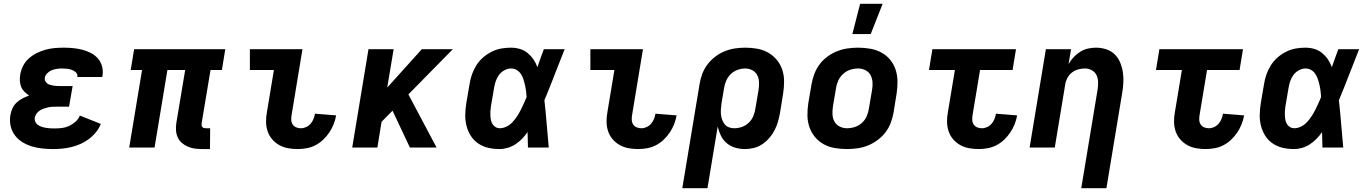

<svg xmlns="http://www.w3.org/2000/svg" viewBox="-20 -780 7240 1015"><path d="M262 8Q233 8 204 5Q175 2 148.5 -6Q122 -14 98.5 -28.5Q75 -43 58.5 -65Q42 -87 36 -115Q30 -143 35 -172Q38 -190 46 -207.5Q54 -225 68 -238Q82 -251 99.5 -260Q117 -269 134 -275Q121 -284 109.5 -295Q98 -306 92 -320.5Q86 -335 85 -352Q84 -369 87 -386Q91 -410 102.5 -432.5Q114 -455 133.5 -472Q153 -489 175.5 -500Q198 -511 222 -517.5Q246 -524 270 -526Q294 -528 317 -528Q343 -528 367.5 -525.5Q392 -523 415.5 -517Q439 -511 461 -499.5Q483 -488 498 -470.5Q513 -453 519.5 -429Q526 -405 522 -380L520 -373H388L389 -374Q391 -388 381.5 -397Q372 -406 360 -410.5Q348 -415 335 -416.5Q322 -418 308 -418Q295 -418 281 -416Q267 -414 254 -409Q241 -404 230 -393Q219 -382 217 -369Q215 -360 219 -352Q223 -344 229.5 -339Q236 -334 244.5 -331.5Q253 -329 262 -327.5Q271 -326 280 -325.5Q289 -325 298 -325H364L345 -216H279Q268 -216 256.5 -215.5Q245 -215 234 -212.5Q223 -210 211.5 -206Q200 -202 190 -195.5Q180 -189 173 -179Q166 -169 164 -158Q162 -146 167 -135.5Q172 -125 181 -119Q190 -113 201 -109.5Q212 -106 224 -104Q236 -102 247.5 -101.5Q259 -101 271 -101Q290 -101 309 -103.5Q328 -106 346 -114.5Q364 -123 379.5 -137Q395 -151 402 -169L513 -125Q504 -102 487.5 -81.5Q471 -61 450.5 -45.5Q430 -30 406.5 -19.5Q383 -9 359 -3Q335 3 310.5 5.5Q286 8 262 8Z M1090 8H1049Q1029 8 1010 5.5Q991 3 973.5 -4.5Q956 -12 942 -24Q928 -36 920 -53Q912 -70 910.5 -89.5Q909 -109 912 -129L959 -410H865L797 0H663L731 -410H671L689 -520H1171L1153 -410H1093L1046 -129Q1045 -123 1045.5 -118Q1046 -113 1049 -109Q1052 -105 1057.5 -103.5Q1063 -102 1068 -102H1091Z M1554 8Q1528 8 1503 3.5Q1478 -1 1456.5 -13Q1435 -25 1419 -43.5Q1403 -62 1395 -85.5Q1387 -109 1386.5 -135Q1386 -161 1391 -187L1428 -410H1301V-520H1579L1521 -169Q1519 -156 1520 -143.5Q1521 -131 1528 -121Q1535 -111 1546.5 -106.5Q1558 -102 1571 -102Q1585 -102 1599 -108.5Q1613 -115 1622.5 -126.5Q1632 -138 1637.5 -151.5Q1643 -165 1645 -179L1757 -170Q1753 -147 1744 -124Q1735 -101 1721 -80Q1707 -59 1688.5 -41.5Q1670 -24 1648 -12.5Q1626 -1 1601.5 3.5Q1577 8 1554 8Z M2147 0 2055 -195 1997 -136 1975 0H1842L1928 -520H2061L2027 -317L2210 -520H2374L2139 -281L2288 0Z M2621 8Q2590 8 2561.5 1.5Q2533 -5 2509 -21Q2485 -37 2469.5 -61Q2454 -85 2446.5 -113.5Q2439 -142 2439.5 -172.5Q2440 -203 2445 -234L2462 -334Q2466 -360 2474.5 -385Q2483 -410 2497.5 -433.5Q2512 -457 2533 -475.5Q2554 -494 2579 -506.5Q2604 -519 2629.5 -523.5Q2655 -528 2681 -528Q2706 -528 2729 -521Q2752 -514 2769.5 -499.5Q2787 -485 2800 -466Q2813 -447 2821 -425Q2829 -449 2837.5 -472.5Q2846 -496 2855 -520H2965Q2938 -453 2912 -385Q2886 -317 2858 -250Q2865 -188 2870 -125Q2875 -62 2881 0H2771Q2770 -20 2770 -40.5Q2770 -61 2769 -82Q2756 -63 2740 -46.5Q2724 -30 2705 -17.5Q2686 -5 2664 1.5Q2642 8 2621 8ZM2622 -102Q2640 -102 2658 -111Q2676 -120 2689 -134Q2702 -148 2713 -164.5Q2724 -181 2732.5 -198Q2741 -215 2749 -232.5Q2757 -250 2764 -267Q2763 -283 2761 -299Q2759 -315 2755.5 -330.5Q2752 -346 2747 -361Q2742 -376 2733.5 -389Q2725 -402 2711.5 -410Q2698 -418 2681 -418Q2664 -418 2646.5 -408.5Q2629 -399 2618 -384Q2607 -369 2601 -351.5Q2595 -334 2592 -316L2575 -216Q2573 -204 2572.5 -192Q2572 -180 2572.5 -168Q2573 -156 2575.5 -144.5Q2578 -133 2584 -123.5Q2590 -114 2600 -108Q2610 -102 2622 -102Z M3354 8Q3328 8 3303 3.5Q3278 -1 3256.5 -13Q3235 -25 3219 -43.5Q3203 -62 3195 -85.5Q3187 -109 3186.5 -135Q3186 -161 3191 -187L3228 -410H3101V-520H3379L3321 -169Q3319 -156 3320 -143.5Q3321 -131 3328 -121Q3335 -111 3346.5 -106.5Q3358 -102 3371 -102Q3385 -102 3399 -108.5Q3413 -115 3422.5 -126.5Q3432 -138 3437.5 -151.5Q3443 -165 3445 -179L3557 -170Q3553 -147 3544 -124Q3535 -101 3521 -80Q3507 -59 3488.5 -41.5Q3470 -24 3448 -12.5Q3426 -1 3401.5 3.5Q3377 8 3354 8Z M3587 215 3678 -334Q3682 -361 3692 -388Q3702 -415 3719.5 -438.5Q3737 -462 3760.5 -480Q3784 -498 3811 -509Q3838 -520 3865.5 -524Q3893 -528 3920 -528Q3952 -528 3983 -522.5Q4014 -517 4040.5 -502Q4067 -487 4086.5 -463.5Q4106 -440 4115.5 -411Q4125 -382 4125 -350Q4125 -318 4120 -286L4104 -186Q4100 -163 4093.5 -139.5Q4087 -116 4076 -94Q4065 -72 4048.5 -52.5Q4032 -33 4011 -18.5Q3990 -4 3966 2Q3942 8 3919 8Q3891 8 3866 0.5Q3841 -7 3821.5 -23.5Q3802 -40 3791 -63Q3780 -86 3774 -111L3720 215ZM3862 -102Q3882 -102 3902 -109Q3922 -116 3937.5 -130.5Q3953 -145 3961.5 -164.5Q3970 -184 3973 -204L3990 -304Q3993 -324 3992.5 -344.5Q3992 -365 3983.5 -382Q3975 -399 3957.5 -408.5Q3940 -418 3920 -418Q3900 -418 3880 -411Q3860 -404 3844.5 -389.5Q3829 -375 3820 -355.5Q3811 -336 3808 -316L3794 -232Q3792 -217 3791 -202Q3790 -187 3791.5 -173Q3793 -159 3798 -146Q3803 -133 3811.5 -122.5Q3820 -112 3833.5 -107Q3847 -102 3862 -102Z M4457 8Q4424 8 4392.5 2.5Q4361 -3 4334.5 -17.5Q4308 -32 4288.5 -55.5Q4269 -79 4259 -108Q4249 -137 4248.5 -169.5Q4248 -202 4253 -234L4270 -334Q4275 -362 4285 -389Q4295 -416 4312.5 -439.5Q4330 -463 4354.5 -481Q4379 -499 4406 -509.5Q4433 -520 4461 -524Q4489 -528 4516 -528Q4549 -528 4580.5 -522.5Q4612 -517 4639 -502.5Q4666 -488 4685.5 -464.5Q4705 -441 4714.5 -412Q4724 -383 4724.5 -350.5Q4725 -318 4720 -286L4704 -186Q4699 -158 4689 -131Q4679 -104 4661 -80.5Q4643 -57 4618.5 -39Q4594 -21 4567.5 -10.5Q4541 0 4512.5 4Q4484 8 4457 8ZM4457 -102Q4478 -102 4498.5 -108.5Q4519 -115 4535.5 -129.5Q4552 -144 4561 -164Q4570 -184 4573 -204L4590 -304Q4594 -325 4592.5 -345.5Q4591 -366 4582 -383Q4573 -400 4555 -409Q4537 -418 4517 -418Q4496 -418 4475.5 -411.5Q4455 -405 4438.5 -390.5Q4422 -376 4412.5 -356Q4403 -336 4400 -316L4383 -216Q4380 -195 4381 -174.5Q4382 -154 4391.5 -137Q4401 -120 4419 -111Q4437 -102 4457 -102ZM4486 -600 4527 -760H4646L4583 -600Z M5154 8Q5128 8 5103 3.5Q5078 -1 5056.5 -13Q5035 -25 5019 -43.5Q5003 -62 4995 -85.5Q4987 -109 4986.5 -135Q4986 -161 4991 -187L5028 -410H4891L4909 -520H5351L5333 -410H5161L5121 -169Q5119 -156 5120 -143.5Q5121 -131 5128 -121Q5135 -111 5146.5 -106.5Q5158 -102 5171 -102Q5185 -102 5199 -108.5Q5213 -115 5222.5 -126.5Q5232 -138 5237.5 -151.5Q5243 -165 5245 -179L5357 -170Q5353 -147 5344 -124Q5335 -101 5321 -80Q5307 -59 5288.5 -41.5Q5270 -24 5248 -12.5Q5226 -1 5201.5 3.5Q5177 8 5154 8Z M5696 215 5782 -304Q5785 -324 5785 -344Q5785 -364 5777.5 -381Q5770 -398 5753 -408Q5736 -418 5716 -418Q5698 -418 5679.5 -413Q5661 -408 5646 -396Q5631 -384 5622 -366.5Q5613 -349 5611 -332L5556 0H5423L5509 -520H5642L5629 -441Q5640 -461 5655.5 -477.5Q5671 -494 5690 -506Q5709 -518 5730.5 -523Q5752 -528 5773 -528Q5802 -528 5828 -519.5Q5854 -511 5872.5 -493Q5891 -475 5901.5 -450Q5912 -425 5916 -398Q5920 -371 5918.5 -342.5Q5917 -314 5912 -286L5829 215Z M6354 8Q6328 8 6303 3.5Q6278 -1 6256.5 -13Q6235 -25 6219 -43.5Q6203 -62 6195 -85.5Q6187 -109 6186.5 -135Q6186 -161 6191 -187L6228 -410H6091L6109 -520H6551L6533 -410H6361L6321 -169Q6319 -156 6320 -143.5Q6321 -131 6328 -121Q6335 -111 6346.5 -106.5Q6358 -102 6371 -102Q6385 -102 6399 -108.5Q6413 -115 6422.5 -126.5Q6432 -138 6437.5 -151.5Q6443 -165 6445 -179L6557 -170Q6553 -147 6544 -124Q6535 -101 6521 -80Q6507 -59 6488.5 -41.5Q6470 -24 6448 -12.5Q6426 -1 6401.5 3.5Q6377 8 6354 8Z M6821 8Q6790 8 6761.5 1.5Q6733 -5 6709 -21Q6685 -37 6669.5 -61Q6654 -85 6646.5 -113.5Q6639 -142 6639.5 -172.5Q6640 -203 6645 -234L6662 -334Q6666 -360 6674.5 -385Q6683 -410 6697.5 -433.5Q6712 -457 6733 -475.5Q6754 -494 6779 -506.5Q6804 -519 6829.5 -523.5Q6855 -528 6881 -528Q6906 -528 6929 -521Q6952 -514 6969.5 -499.5Q6987 -485 7000 -466Q7013 -447 7021 -425Q7029 -449 7037.5 -472.5Q7046 -496 7055 -520H7165Q7138 -453 7112 -385Q7086 -317 7058 -250Q7065 -188 7070 -125Q7075 -62 7081 0H6971Q6970 -20 6970 -40.5Q6970 -61 6969 -82Q6956 -63 6940 -46.5Q6924 -30 6905 -17.5Q6886 -5 6864 1.5Q6842 8 6821 8ZM6822 -102Q6840 -102 6858 -111Q6876 -120 6889 -134Q6902 -148 6913 -164.5Q6924 -181 6932.5 -198Q6941 -215 6949 -232.5Q6957 -250 6964 -267Q6963 -283 6961 -299Q6959 -315 6955.5 -330.5Q6952 -346 6947 -361Q6942 -376 6933.5 -389Q6925 -402 6911.5 -410Q6898 -418 6881 -418Q6864 -418 6846.5 -408.5Q6829 -399 6818 -384Q6807 -369 6801 -351.5Q6795 -334 6792 -316L6775 -216Q6773 -204 6772.5 -192Q6772 -180 6772.5 -168Q6773 -156 6775.5 -144.5Q6778 -133 6784 -123.5Q6790 -114 6800 -108Q6810 -102 6822 -102Z"/></svg>

Font: Iosevka Extrabold Extended
Style: Italic
Weight: 800
Width: 7
Italic angle: -9°
Monospace: yes
Designer: Belleve Invis
Foundry: Belleve Invis
Version: Version 32.5.0; ttfautohint (v1.8.4)